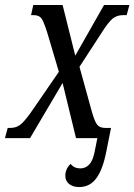

<svg xmlns="http://www.w3.org/2000/svg" viewBox="-37 -556 541 773"><path d="M226 152Q226 124 247 104Q262 122 286 122Q308 122 323 105.5Q338 89 345 50L355 0H269L215 -222L84 0H-17L-6 -41H5Q28 -41 45 -54Q62 -67 92 -110L200 -267L154 -422Q140 -467 130.5 -481Q121 -495 99 -495H88L97 -536H215L266 -332L382 -536H484L473 -495H458Q434 -495 417 -481.5Q400 -468 372 -424L283 -287L331 -113Q343 -69 353.5 -55Q364 -41 386 -41H410L391 54Q377 126 351 161.5Q325 197 282 197Q256 197 241 184.5Q226 172 226 152Z"/></svg>

Font: Noto Serif Cond
Style: Italic
Weight: 400
Width: 3
Italic angle: -12°
Designer: Monotype Design Team
Foundry: Monotype Imaging Inc.
Version: Version 1.001